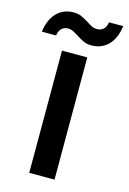

<svg xmlns="http://www.w3.org/2000/svg" viewBox="-144 -781 561 836"><g transform="rotate(15 137.0 -362.5)"><path d="M189 -551V0H75V-551ZM-31 -608Q-23 -666 7 -695.5Q37 -725 82 -725Q101 -725 115 -719Q129 -713 149 -701Q164 -691 174.5 -686Q185 -681 198 -681Q215 -681 226.5 -691.5Q238 -702 241 -723H305Q297 -665 267 -635.5Q237 -606 192 -606Q173 -606 158 -612.5Q143 -619 125 -631Q107 -642 97.5 -646.5Q88 -651 76 -651Q59 -651 47.5 -640Q36 -629 33 -608Z"/></g></svg>

Font: Poppins-tnum Medium
Style: Regular
Weight: 500
Designer: Ninad Kale (Devanagari), Jonny Pinhorn (Latin)
Foundry: Indian Type Foundry
Version: Version 4.004